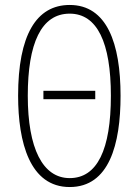

<svg xmlns="http://www.w3.org/2000/svg" viewBox="-20 -744 559 774"><path d="M466 -358C466 -569 411 -724 261 -724C126 -724 53 -602 53 -358C53 -170 100 10 261 10C420 10 466 -162 466 -358ZM92 -358C92 -569 146 -689 261 -689C372 -689 427 -572 427 -358C427 -141 372 -26 261 -26C152 -26 92 -146 92 -358ZM155 -344H364V-378H155Z"/></svg>

Font: Noto Sans ExtraCondensed ExtraLight
Style: Regular
Weight: 200
Width: 2
Designer: Monotype Design Team
Foundry: Monotype Imaging Inc.
Version: Version 2.013